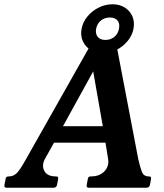

<svg xmlns="http://www.w3.org/2000/svg" viewBox="-55 -879 767 899"><path d="M592 -136Q600 -100 608.5 -76.5Q617 -53 641 -53Q650 -53 651.5 -49.5Q653 -46 652 -40L647 -13Q644 0 631 0H361Q348 0 351 -13L356 -40Q357 -46 359.5 -49.5Q362 -53 371 -53Q412 -53 434.5 -77.5Q457 -102 451 -136L437 -223L452 -211H185L203 -220L156 -136Q139 -105 152.5 -79Q166 -53 206 -53Q215 -53 216.5 -49.5Q218 -46 217 -40L212 -13Q209 0 196 0H-24Q-37 0 -34 -13L-29 -40Q-28 -46 -25.5 -49.5Q-23 -53 -14 -53Q13 -53 31.5 -77.5Q50 -102 68 -136L358 -649Q363 -660 375 -660H481Q492 -660 494 -649ZM225 -261 227 -288H439L432 -256L378 -564H392ZM427 -630Q393 -630 368.5 -645.5Q344 -661 332.5 -687Q321 -713 327 -744Q333 -776 354.5 -802Q376 -828 407 -843.5Q438 -859 472 -859Q505 -859 529.5 -843.5Q554 -828 565 -802Q576 -776 570 -744Q564 -713 542.5 -687Q521 -661 491 -645.5Q461 -630 427 -630ZM395 -744Q391 -721 402.5 -706.5Q414 -692 439 -692Q463 -692 480.5 -706.5Q498 -721 502 -744Q507 -768 495.5 -782.5Q484 -797 460 -797Q435 -797 417.5 -783Q400 -769 395 -744Z"/></svg>

Font: Young Serif Light
Style: Italic
Weight: 300
Italic angle: -10.979°
Designer: Bastien Sozeau
Foundry: NBR — Bastien Sozeau
Version: Version 5.001